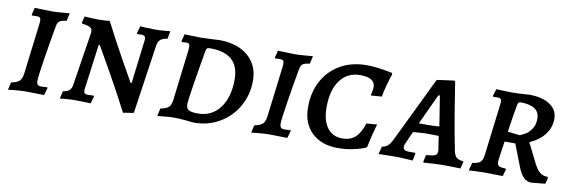

<svg xmlns="http://www.w3.org/2000/svg" viewBox="-44 -815 3401 1146"><g transform="rotate(10 1656.5 -242.0)"><path d="M186 -77Q186 -59 192.5 -52Q199 -45 213 -45Q227 -45 237 -46Q247 -47 250 -47L253 -43L240 2Q228 2 194 1Q160 0 127 0Q100 0 66 3.5Q32 7 22 8L33 -38Q69 -45 83 -58.5Q97 -72 101 -104L139 -413Q140 -420 140 -431Q140 -444 134.5 -449Q129 -454 115 -454L86 -453Q84 -457 84 -459L95 -501Q111 -501 125 -500Q169 -498 199 -498Q222 -498 258 -501Q294 -504 306 -505L296 -458Q265 -454 253.5 -446Q242 -438 238 -416Q220 -317 203 -208.5Q186 -100 186 -77Z M774 -420 775 -430Q775 -454 752 -454L724 -453L722 -458L734 -502Q744 -501 771 -499.5Q798 -498 826 -498Q849 -498 878 -500.5Q907 -503 916 -504L907 -457Q879 -453 865.5 -442Q852 -431 848 -408L786 14L722 24Q655 -105 594 -212.5Q533 -320 516 -349H509L473 -79L472 -68Q472 -55 477.5 -50Q483 -45 496 -45L532 -46L535 -42L522 3Q512 2 484 1Q456 0 427 0Q402 0 373.5 2.5Q345 5 336 6L347 -40Q372 -43 385 -54.5Q398 -66 401 -89L451 -408L452 -418Q452 -437 438.5 -445Q425 -453 391 -457Q389 -459 387 -463L397 -502Q405 -501 432.5 -499.5Q460 -498 481 -498Q501 -498 522 -499.5Q543 -501 549 -502Q606 -391 662.5 -289.5Q719 -188 736 -159H742Z M1026 0Q1000 0 968.5 3.5Q937 7 927 8L937 -39Q973 -46 987 -59Q1001 -72 1005 -105L1042 -412Q1043 -419 1043 -431Q1043 -444 1038.5 -449Q1034 -454 1022 -454Q1014 -454 1006 -453Q998 -452 995 -452L992 -458L1003 -501Q1013 -501 1041.5 -499.5Q1070 -498 1098 -498Q1121 -498 1161.5 -500Q1202 -502 1215 -503Q1286 -503 1340 -478Q1394 -453 1423.5 -407Q1453 -361 1453 -299Q1453 -213 1413 -142.5Q1373 -72 1303.5 -31.5Q1234 9 1149 9Q1136 7 1094.5 3.5Q1053 0 1026 0ZM1143 -427Q1123 -313 1107 -211.5Q1091 -110 1091 -94Q1091 -68 1106.5 -58.5Q1122 -49 1163 -49Q1246 -49 1295 -113.5Q1344 -178 1344 -287Q1344 -445 1169 -445Q1156 -445 1150.5 -441.5Q1145 -438 1143 -427Z M1660 -77Q1660 -59 1666.5 -52Q1673 -45 1687 -45Q1701 -45 1711 -46Q1721 -47 1724 -47L1727 -43L1714 2Q1702 2 1668 1Q1634 0 1601 0Q1574 0 1540 3.5Q1506 7 1496 8L1507 -38Q1543 -45 1557 -58.5Q1571 -72 1575 -104L1613 -413Q1614 -420 1614 -431Q1614 -444 1608.5 -449Q1603 -454 1589 -454L1560 -453Q1558 -457 1558 -459L1569 -501Q1585 -501 1599 -500Q1643 -498 1673 -498Q1696 -498 1732 -501Q1768 -504 1780 -505L1770 -458Q1739 -454 1727.5 -446Q1716 -438 1712 -416Q1694 -317 1677 -208.5Q1660 -100 1660 -77Z M1804 -201Q1804 -292 1842 -361.5Q1880 -431 1948.5 -469.5Q2017 -508 2107 -508Q2136 -508 2170.5 -504Q2205 -500 2229.5 -495Q2254 -490 2261 -489L2265 -481Q2263 -476 2256.5 -456.5Q2250 -437 2241.5 -405.5Q2233 -374 2227 -339L2161 -334Q2162 -340 2165.5 -358Q2169 -376 2169 -385Q2169 -443 2078 -443Q2002 -443 1957.5 -384Q1913 -325 1913 -220Q1913 -140 1945.5 -96Q1978 -52 2038 -52Q2085 -52 2115 -78.5Q2145 -105 2164 -165L2228 -170Q2224 -157 2212.5 -113Q2201 -69 2194 -31L2187 -22Q2182 -20 2160 -12.5Q2138 -5 2101 2Q2064 9 2020 9Q1921 9 1862.5 -47Q1804 -103 1804 -201Z M2771 -43 2774 -39 2763 2Q2753 2 2725.5 1Q2698 0 2670 0Q2630 0 2591 2.5Q2552 5 2541 6L2538 1L2547 -41Q2588 -44 2601.5 -50.5Q2615 -57 2615 -75Q2615 -87 2612 -100L2602 -167L2527 -168Q2512 -168 2447 -163L2417 -96Q2408 -78 2408 -66Q2408 -54 2416.5 -48.5Q2425 -43 2444 -43H2482L2483 -39L2474 5Q2464 4 2428.5 2Q2393 0 2360 0Q2328 0 2302 1Q2276 2 2267 2L2279 -45Q2299 -47 2313 -59Q2327 -71 2341 -99L2532 -494L2634 -508L2642 -505Q2648 -462 2670.5 -326Q2693 -190 2712 -99Q2717 -70 2730 -58Q2743 -46 2771 -43ZM2532 -220Q2569 -220 2596 -223L2567 -405H2558L2472 -220Z M2981 -106Q2978 -88 2978 -77Q2978 -57 2988.5 -51Q2999 -45 3030 -44L3032 -40L3020 3Q3007 3 2973 2Q2939 1 2908 1Q2881 1 2852 2.5Q2823 4 2814 5L2827 -43Q2863 -47 2876 -59.5Q2889 -72 2893 -105L2931 -415Q2932 -421 2932 -431Q2932 -444 2927 -449Q2922 -454 2910 -454L2883 -453L2879 -458L2892 -501Q2902 -501 2930.5 -499.5Q2959 -498 2987 -498Q3016 -498 3048 -500Q3080 -502 3092 -503Q3171 -503 3217.5 -472Q3264 -441 3264 -387Q3264 -335 3233 -293Q3202 -251 3141 -224L3200 -106Q3218 -70 3237 -54.5Q3256 -39 3284 -39L3288 -32L3278 4L3193 12Q3145 12 3115 -60L3060 -202H2995ZM3164 -370Q3164 -449 3048 -449Q3041 -449 3037.5 -445.5Q3034 -442 3031 -431Q3018 -360 3009 -297L3004 -263L3078 -255Q3098 -264 3114 -273.5Q3130 -283 3147 -307.5Q3164 -332 3164 -370Z"/></g></svg>

Font: Alegreya SC Medium
Style: Italic
Weight: 500
Italic angle: -7°
Designer: Juan Pablo del Peral
Foundry: Huerta Tipografica
Version: Version 2.007; ttfautohint (v1.6)